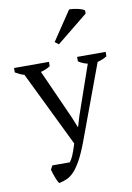

<svg xmlns="http://www.w3.org/2000/svg" viewBox="-97 -761 694 1013"><g transform="rotate(-10 250.0 -254.5)"><path d="M54.7 -402.3Q41 -405.8 29.8 -411.4Q18.6 -417 6.8 -423.8V-447.3H193.8V-424.3Q176.3 -411.6 143.1 -402.3L261.7 -137.7L284.2 -82H285.6L302.2 -137.7L394 -402.3Q381.3 -405.3 368.7 -410.4Q356 -415.5 344.7 -423.8V-447.3H497.6V-423.8Q479 -411.1 446.8 -402.3L297.9 0Q276.4 57.1 256.8 92.8Q237.3 128.4 218.3 148.9Q199.2 169.4 179 178.5Q158.7 187.5 135.7 191.9Q125.5 175.3 118.2 154.8Q110.8 134.3 105.5 115.2L116.7 93.8H210Q215.3 86.9 219.5 80.1Q223.6 73.2 228 63.2Q232.4 53.2 237.8 38.3Q243.2 23.4 250.5 0ZM346.2 -700.7Q353.5 -701.7 365.5 -700.4Q377.4 -699.2 389.9 -696.5Q402.3 -693.8 413.1 -689.9Q423.8 -686 428.7 -681.6V-664.6L261.7 -529.3L241.7 -544.9Z"/></g></svg>

Font: PT Astra Serif
Style: Regular
Weight: 400
Designer: A.Korolkova, I. Chaeva
Foundry: ParaType Ltd
Version: Version 1.002